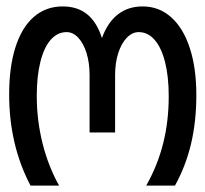

<svg xmlns="http://www.w3.org/2000/svg" viewBox="-20 -578 640 598"><path d="M412 -478Q392 -478 375 -460.5Q358 -443 348.2 -412.5Q338.5 -382 338.5 -345V-165.5H259V-345Q259 -382.5 249.5 -412.8Q240 -443 223.8 -460.5Q207.5 -478 187.5 -478Q159 -478 138 -454.2Q117 -430.5 105.8 -385.5Q94.5 -340.5 94.5 -279Q94.5 -204.5 112.2 -132.8Q130 -61 164 0H75Q8.5 -126.5 8.5 -284Q8.5 -369.5 28.2 -431.2Q48 -493 85.5 -525.5Q123 -558 175 -558Q221 -558 251.2 -533.8Q281.5 -509.5 297.5 -459.5Q315 -508 347 -533Q379 -558 424 -558Q475.5 -558 513.2 -524.2Q551 -490.5 571.2 -428.2Q591.5 -366 591.5 -282Q591.5 -199.5 575 -130Q558.5 -60.5 525 0H435.5Q471 -63 488.2 -131.5Q505.5 -200 505.5 -278.5Q505.5 -340 494 -385Q482.5 -430 461.5 -454Q440.5 -478 412 -478Z"/></svg>

Font: JuliaMono
Style: Regular
Weight: 400
Monospace: yes
Designer: cormullion
Foundry: corm
Version: Version 0.055; ttfautohint (v1.8.4)